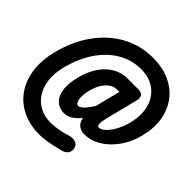

<svg xmlns="http://www.w3.org/2000/svg" viewBox="-240 -1024 1390 1390"><g transform="rotate(45 455.0 -329.0)"><path d="M364 159Q264 159 187.8 122Q111.5 85 64.5 17.8Q17.5 -49.5 4.8 -140Q-8 -230.5 18.5 -337.5Q55.5 -486 132.8 -593.2Q210 -700.5 317.2 -758.8Q424.5 -817 551.5 -817Q649.5 -817 724.2 -783Q799 -749 845.5 -687.2Q892 -625.5 905.5 -543Q919 -460.5 894 -363Q879 -301.5 848.8 -248.5Q818.5 -195.5 777.5 -156Q736.5 -116.5 689.2 -94.5Q642 -72.5 592.5 -72.5Q558 -72.5 533.2 -90.2Q508.5 -108 500.5 -149.5Q469.5 -112.5 439.8 -94.5Q410 -76.5 381 -76.5Q333 -76.5 301.5 -102.5Q270 -128.5 258.8 -176.8Q247.5 -225 259.5 -291Q275.5 -380.5 313.2 -445.2Q351 -510 406.2 -545Q461.5 -580 527.5 -580H638.5Q668.5 -580 681 -563Q693.5 -546 685 -512.5L621.5 -258Q617.5 -242 615.2 -224.2Q613 -206.5 616 -194.2Q619 -182 630.5 -182Q654.5 -182 681.5 -208Q708.5 -234 732 -278.2Q755.5 -322.5 768.5 -377Q790 -469.5 768.5 -542Q747 -614.5 690.2 -656.2Q633.5 -698 548.5 -698Q454 -698 373 -650.5Q292 -603 232.8 -515.5Q173.5 -428 143 -306.5Q124.5 -233.5 131.5 -170.5Q138.5 -107.5 168 -60Q197.5 -12.5 246.5 14Q295.5 40.5 361 40.5Q393 40.5 435.5 33Q478 25.5 509.5 15.5Q547.5 2 574.8 10.2Q602 18.5 610 45.5Q618.5 75 604 96.8Q589.5 118.5 553.5 127.5Q522 136 486.8 143.2Q451.5 150.5 419.2 154.8Q387 159 364 159ZM415 -186.5Q426 -186.5 440.5 -197.8Q455 -209 471.8 -229.8Q488.5 -250.5 506 -279L554 -470H531.5Q497 -470 467.5 -448Q438 -426 417.2 -386Q396.5 -346 387 -291.5Q379.5 -244.5 388 -215.5Q396.5 -186.5 415 -186.5Z"/></g></svg>

Font: Edu AU VIC WA NT Pre SemiBold
Style: Regular
Weight: 600
Designer: Tina and Corey Anderson, Eben Sorkin, Mirko Velimirovic
Foundry: Google for Education
Version: Version 1.001